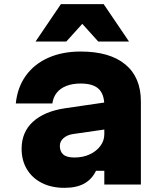

<svg xmlns="http://www.w3.org/2000/svg" viewBox="-20 -888 790 924"><path d="M492 -396V-266L332 -243Q304 -239 286 -223.5Q268 -208 268 -186Q268 -159 284.5 -144.5Q301 -130 338 -130Q379 -130 411.5 -145Q444 -160 463 -185.5Q482 -211 482 -242V-380Q482 -434 455 -460Q428 -486 368 -486Q329 -486 299.5 -474.5Q270 -463 253 -441.5Q236 -420 232 -390H56Q64 -468 104.5 -524Q145 -580 212.5 -610Q280 -640 368 -640Q508 -640 583 -578Q658 -516 658 -400V0H482V-66H442Q423 -26 386 -5Q349 16 290 16Q228 16 181.5 -7.5Q135 -31 109.5 -73.5Q84 -116 84 -172Q84 -252 138.5 -302Q193 -352 293 -367ZM151 -688 273 -868H479L601 -688H453L322 -833H430L299 -688Z"/></svg>

Font: Martian Mono SemiExpanded ExtraBold
Style: Regular
Weight: 800
Width: 6
Designer: Roman Shamin
Foundry: Evil Martians
Version: Version 1.000